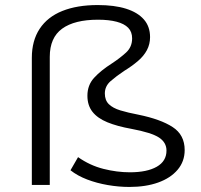

<svg xmlns="http://www.w3.org/2000/svg" viewBox="-20 -732 794 760"><path d="M492 8Q450 8 406.5 0.5Q363 -7 325 -21.5Q287 -36 259 -58L289 -110Q336 -77 389.5 -63.5Q443 -50 494 -50Q562 -50 600.5 -72Q639 -94 639 -136Q639 -168 609.5 -187.5Q580 -207 500 -222Q444 -232 405 -248Q366 -264 346 -289.5Q326 -315 326 -353Q326 -395 352.5 -424Q379 -453 423 -481Q455 -502 479 -524Q503 -546 503 -580Q503 -606 487.5 -622Q472 -638 441.5 -646Q411 -654 368 -654Q275 -654 226 -618.5Q177 -583 177 -507V0H106V-503Q106 -571 137 -618Q168 -665 226.5 -688.5Q285 -712 367 -712Q433 -712 479 -697.5Q525 -683 549.5 -655Q574 -627 574 -585Q574 -557 561.5 -533.5Q549 -510 525.5 -490Q502 -470 471 -451Q441 -431 418 -411Q395 -391 395 -362Q395 -335 411 -319.5Q427 -304 456.5 -295Q486 -286 528 -278Q616 -260 663.5 -229Q711 -198 711 -138Q711 -93 683 -60Q655 -27 606 -9.5Q557 8 492 8Z"/></svg>

Font: Nunito Sans 10pt Expanded Light
Style: Regular
Weight: 300
Width: 7
Designer: Vernon Adams
Foundry: Vernon Adams
Version: Version 3.101;gftools[0.9.27]